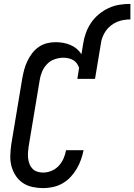

<svg xmlns="http://www.w3.org/2000/svg" viewBox="-20 -960 691 988"><path d="M202 8Q174 8 146.5 2Q119 -4 97 -19Q75 -34 60.5 -56.5Q46 -79 39 -105Q32 -131 33 -160Q34 -189 38 -217L95 -559Q99 -581 105 -603Q111 -625 121 -646Q131 -667 145.5 -686Q160 -705 179.5 -718.5Q199 -732 221.5 -737.5Q244 -743 266 -743Q286 -743 305.5 -739.5Q325 -736 342.5 -728.5Q360 -721 374.5 -709Q389 -697 399 -681L408 -735Q412 -763 422 -790.5Q432 -818 448.5 -842.5Q465 -867 488.5 -886.5Q512 -906 539 -918.5Q566 -931 594.5 -935.5Q623 -940 651 -940V-860Q633 -860 615.5 -857Q598 -854 581.5 -847Q565 -840 550 -828Q535 -816 524.5 -801Q514 -786 507.5 -769Q501 -752 499 -735L469 -554H378L387 -611Q383 -623 375.5 -633.5Q368 -644 357 -650.5Q346 -657 332.5 -660Q319 -663 306 -663Q284 -663 261 -655Q238 -647 221.5 -629.5Q205 -612 196 -590Q187 -568 184 -546L127 -204Q125 -189 124 -173.5Q123 -158 125 -143Q127 -128 132.5 -114.5Q138 -101 148 -91Q158 -81 172.5 -76.5Q187 -72 202 -72Q224 -72 245.5 -81Q267 -90 282.5 -107Q298 -124 307 -144.5Q316 -165 320 -187H410Q405 -162 396.5 -138Q388 -114 374.5 -91Q361 -68 342.5 -48.5Q324 -29 301 -16Q278 -3 252.5 2.5Q227 8 202 8Z"/></svg>

Font: Iosevka Curly Slab MdObl
Style: Regular
Weight: 500
Italic angle: -9°
Monospace: yes
Designer: Belleve Invis
Foundry: Belleve Invis
Version: Version 11.0.0; ttfautohint (v1.8.3)